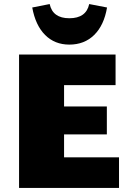

<svg xmlns="http://www.w3.org/2000/svg" viewBox="-20 -927 639 947"><path d="M567 -151V0H74V-658H550V-507H296V-402H507V-264H296V-151ZM139 -890 225 -907Q240 -837 322 -837Q405 -837 420 -907L508 -890Q493 -802 444.5 -754.5Q396 -707 322 -707Q250 -707 202.5 -754.5Q155 -802 139 -890Z"/></svg>

Font: Ysabeau Black
Style: Regular
Weight: 900
Designer: Christian Thalmann (Catharsis Fonts)
Version: Version 0.003